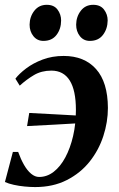

<svg xmlns="http://www.w3.org/2000/svg" viewBox="-22 -767 495 798"><path d="M242.5 -534.5Q328.5 -534.5 377.2 -480Q426 -425.5 426.5 -318.5Q426.5 -260 407.5 -201.5Q388.5 -143 350.5 -95.2Q312.5 -47.5 255.5 -18.5Q198.5 10.5 124 10.5Q104 10.5 80.5 8.2Q57 6 35.5 1.2Q14 -3.5 -1.5 -10.5L31.5 -135.5H53.5Q64.5 -105 78 -81.5Q91.5 -58 107.5 -44.8Q123.5 -31.5 140.5 -31.5Q173.5 -31.5 201.2 -53Q229 -74.5 249.5 -112.8Q270 -151 281.8 -201.5Q293.5 -252 293.5 -310Q293.5 -391.5 267.8 -432.5Q242 -473.5 191.5 -473.5Q150.5 -473.5 119.2 -455Q88 -436.5 60 -411L42 -440Q57.5 -460.5 86.5 -482.5Q115.5 -504.5 155.2 -519.5Q195 -534.5 242.5 -534.5ZM90.5 -243 99.5 -297.5Q157 -294.5 208.5 -291.8Q260 -289 322.5 -285.5L318 -255.5Q256 -252 201.5 -248.8Q147 -245.5 90.5 -243ZM158.5 -597Q132.5 -597 116.8 -616.8Q101 -636.5 101 -664.5Q101.5 -698 120.8 -722.5Q140 -747 172.5 -747Q202.5 -747 217.2 -727Q232 -707 232 -682Q232 -647 213 -622Q194 -597 158.5 -597ZM351.5 -597Q325.5 -597 310 -616.8Q294.5 -636.5 294.5 -664.5Q295 -698 314 -722.5Q333 -747 365.5 -747Q395.5 -747 410.5 -727Q425.5 -707 425.5 -682Q425 -647 406 -622Q387 -597 351.5 -597Z"/></svg>

Font: Merriweather 96pt SemiBold
Style: Italic
Weight: 600
Italic angle: -7.8°
Version: Version 2.101